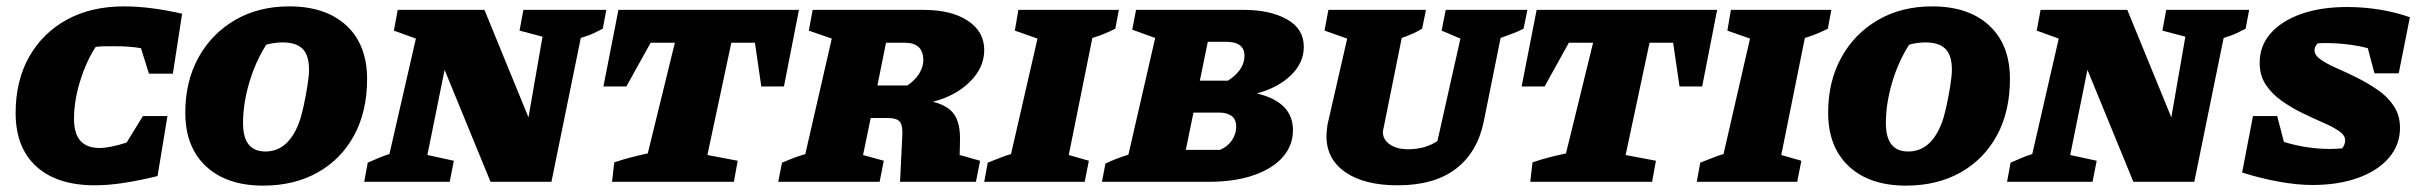

<svg xmlns="http://www.w3.org/2000/svg" viewBox="-20 -570 7595 602"><path d="M277 11Q159 11 94 -48Q29 -107 29 -216Q29 -317 71.5 -392Q114 -467 190 -508.5Q266 -550 369 -550Q450 -550 551 -527L522 -339H447L422 -419Q386 -425 342 -425Q327 -425 311.5 -425Q296 -425 280 -423Q250 -377 231 -315Q212 -253 212 -197Q212 -106 292 -106Q324 -106 377 -123L428 -206H505L474 -18Q417 -4 368 3.5Q319 11 277 11Z M805 12Q691 12 626 -48.5Q561 -109 561 -217Q561 -315 602.5 -390Q644 -465 717.5 -507.5Q791 -550 887 -550Q1001 -550 1066 -490Q1131 -430 1131 -322Q1131 -221 1090.5 -146Q1050 -71 976.5 -29.5Q903 12 805 12ZM812 -95Q883 -95 917 -184Q925 -205 932 -237.5Q939 -270 944 -301.5Q949 -333 949 -352Q949 -396 929 -416.5Q909 -437 866 -437Q841 -437 815 -430Q781 -377 761.5 -311Q742 -245 742 -184Q742 -95 812 -95Z M1621 -539H1881L1870 -480Q1855 -472 1841 -465.5Q1827 -459 1801 -451L1709 0H1518L1374 -351L1320 -84L1403 -66L1390 0H1122L1133 -60Q1150 -67 1165.5 -74Q1181 -81 1201 -87L1284 -449L1215 -474L1227 -539H1499L1637 -202L1681 -455L1609 -474Z M2485 -539 2438 -299H2367L2347 -436H2273L2198 -84L2293 -66L2281 0H1899L1906 -61Q1933 -70 1958 -76.5Q1983 -83 2011 -89L2096 -436H2020L1944 -299H1872L1919 -539Z M2420 0 2432 -60Q2446 -66 2462.5 -72.5Q2479 -79 2505 -87L2588 -449L2516 -474L2528 -539H2876Q2963 -539 3014.5 -505Q3066 -471 3066 -413Q3066 -358 3021 -313.5Q2976 -269 2905 -251Q2953 -239 2972 -211Q2991 -183 2990 -131L2989 -84L3053 -66L3040 0H2802L2809 -143Q2811 -175 2802 -187.5Q2793 -200 2762 -200H2710L2686 -84L2751 -66L2738 0ZM2817 -436H2758L2731 -302H2825Q2850 -319 2862.5 -340Q2875 -361 2875 -381Q2875 -436 2817 -436Z M3066 0 3077 -60Q3096 -67 3114 -74.5Q3132 -82 3150 -87L3233 -449L3162 -474L3173 -539H3488L3477 -480Q3459 -471 3442 -464Q3425 -457 3405 -451L3331 -84L3394 -66L3381 0Z M3435 0 3446 -57Q3476 -72 3518 -85L3602 -451L3530 -477L3542 -539H3880Q3962 -539 4015 -509.5Q4068 -480 4068 -423Q4068 -373 4027.5 -334Q3987 -295 3921 -277Q4034 -250 4034 -162Q4034 -114 4002 -77.5Q3970 -41 3910.5 -20.5Q3851 0 3771 0ZM3824 -439H3767L3742 -317H3830Q3854 -332 3868 -352Q3882 -372 3882 -395Q3882 -439 3824 -439ZM3698 -100H3805Q3829 -110 3842.5 -130Q3856 -150 3856 -172Q3856 -196 3841.5 -206.5Q3827 -217 3803 -217H3722Z M4362 11Q4258 11 4198.5 -30Q4139 -71 4139 -143Q4139 -152 4140.5 -163.5Q4142 -175 4142 -178L4204 -449L4133 -474L4145 -539H4451L4439 -480Q4424 -471 4409.5 -464.5Q4395 -458 4375 -451L4318 -168Q4317 -163 4316.5 -161.5Q4316 -160 4316 -156Q4316 -132 4338 -117Q4360 -102 4395 -102Q4423 -102 4446.5 -109Q4470 -116 4487 -128L4559 -449L4500 -474L4513 -539H4769L4757 -480Q4739 -471 4727 -466.5Q4715 -462 4685 -451L4632 -188Q4612 -92 4544.5 -40.5Q4477 11 4362 11Z M5364 -539 5317 -299H5246L5226 -436H5152L5077 -84L5172 -66L5160 0H4778L4785 -61Q4812 -70 4837 -76.5Q4862 -83 4890 -89L4975 -436H4899L4823 -299H4751L4798 -539Z M5300 0 5311 -60Q5330 -67 5348 -74.5Q5366 -82 5384 -87L5467 -449L5396 -474L5407 -539H5722L5711 -480Q5693 -471 5676 -464Q5659 -457 5639 -451L5565 -84L5628 -66L5615 0Z M5956 12Q5842 12 5777 -48.5Q5712 -109 5712 -217Q5712 -315 5753.5 -390Q5795 -465 5868.5 -507.5Q5942 -550 6038 -550Q6152 -550 6217 -490Q6282 -430 6282 -322Q6282 -221 6241.5 -146Q6201 -71 6127.5 -29.5Q6054 12 5956 12ZM5963 -95Q6034 -95 6068 -184Q6076 -205 6083 -237.5Q6090 -270 6095 -301.5Q6100 -333 6100 -352Q6100 -396 6080 -416.5Q6060 -437 6017 -437Q5992 -437 5966 -430Q5932 -377 5912.5 -311Q5893 -245 5893 -184Q5893 -95 5963 -95Z M6772 -539H7032L7021 -480Q7006 -472 6992 -465.5Q6978 -459 6952 -451L6860 0H6669L6525 -351L6471 -84L6554 -66L6541 0H6273L6284 -60Q6301 -67 6316.5 -74Q6332 -81 6352 -87L6435 -449L6366 -474L6378 -539H6650L6788 -202L6832 -455L6760 -474Z M7425 -340 7404 -419Q7373 -427 7339 -431Q7305 -435 7270 -435Q7258 -435 7247 -434Q7237 -425 7237 -412Q7237 -397 7256 -383.5Q7275 -370 7306 -356.5Q7337 -343 7371 -326Q7405 -309 7436 -287.5Q7467 -266 7486 -237Q7505 -208 7505 -169Q7505 -116 7470.5 -75.5Q7436 -35 7374 -12.5Q7312 10 7231 10Q7182 10 7124.5 -0.5Q7067 -11 7010 -29L7044 -206H7120L7141 -125Q7213 -103 7286 -103Q7305 -103 7324 -105Q7333 -117 7333 -130Q7333 -146 7314 -159Q7295 -172 7264 -185.5Q7233 -199 7199 -215.5Q7165 -232 7134.5 -253.5Q7104 -275 7084.5 -304Q7065 -333 7065 -373Q7065 -426 7099 -465Q7133 -504 7194.5 -526Q7256 -548 7339 -548Q7393 -548 7443.5 -539.5Q7494 -531 7536 -516L7501 -340Z"/></svg>

Font: Piazzolla SC ExtraBold
Style: Italic
Weight: 800
Italic angle: -11.3°
Designer: Juan Pablo del Peral
Foundry: Huerta Tipografica
Version: Version 1.330